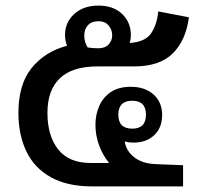

<svg xmlns="http://www.w3.org/2000/svg" viewBox="-20 -668 723 688"><path d="M311 0Q221 0 162 -33Q103 -66 74.5 -125.5Q46 -185 46 -264Q46 -366 93.5 -424.5Q141 -483 220 -504Q213 -524 213 -542Q213 -588 246 -618Q279 -648 333 -648Q386 -648 417.5 -618Q449 -588 449 -542Q449 -529 445 -514Q502 -518 522.5 -550Q543 -582 547 -627L657 -606Q646 -523 599 -476.5Q552 -430 460 -430H329Q239 -430 194.5 -387.5Q150 -345 150 -264Q150 -181 188.5 -132.5Q227 -84 305 -84H371Q348 -112 335 -147.5Q322 -183 322 -221Q322 -257 335.5 -288Q349 -319 377 -338Q405 -357 449 -357Q499 -357 530 -329.5Q561 -302 561 -256Q561 -211 533 -184Q505 -157 458 -157Q442 -157 427 -161Q432 -127 461 -104.5Q490 -82 536 -80L636 -76V0ZM332 -495Q357 -495 369.5 -509Q382 -523 382 -541Q382 -562 369 -577Q356 -592 333 -592Q308 -592 295 -577.5Q282 -563 282 -541Q282 -527 285.5 -516.5Q289 -506 294 -498Q313 -495 332 -495ZM454 -207Q503 -207 503 -257Q503 -307 454 -307Q404 -307 404 -257Q404 -207 454 -207Z"/></svg>

Font: Noto Sans Thai Looped Medium
Style: Regular
Weight: 500
Designer: Sasikarn Vongin, Ben Mitchell
Foundry: The Fontpad Ltd
Version: Version 1.001; ttfautohint (v1.8.4.7-5d5b)